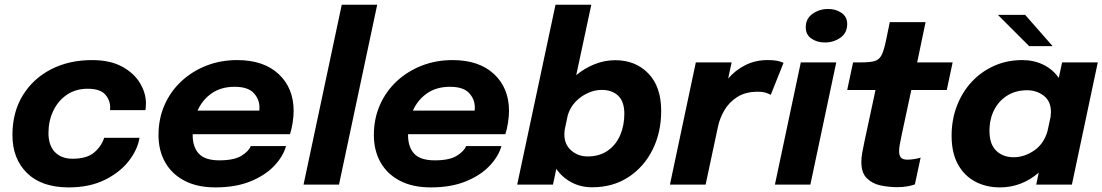

<svg xmlns="http://www.w3.org/2000/svg" viewBox="-20 -802 4788 834"><path d="M278.5 12Q161 12 97.5 -50.2Q34 -112.5 34 -215.5Q34 -314.5 78.8 -387.5Q123.5 -460.5 201.5 -500.8Q279.5 -541 380 -541Q458 -541 510 -512.8Q562 -484.5 588 -441.2Q614 -398 614 -352.5Q614 -343 613.2 -335.2Q612.5 -327.5 611.5 -323.5H458Q458.5 -329 458.5 -335.5Q458.5 -367.5 436.5 -392Q414.5 -416.5 360.5 -416.5Q308.5 -416.5 270.2 -390.2Q232 -364 211.2 -320.2Q190.5 -276.5 190.5 -224Q190.5 -171 218.2 -141.8Q246 -112.5 295.5 -112.5Q356.5 -112.5 388.5 -139.2Q420.5 -166 432.5 -203.5H586Q577.5 -151 538.5 -101.5Q499.5 -52 433.8 -20Q368 12 278.5 12Z M1222.5 -167.5Q1210 -122.5 1170.8 -81.2Q1131.5 -40 1067.5 -14Q1003.5 12 915.5 12Q837 12 781.8 -16.8Q726.5 -45.5 697.5 -96.8Q668.5 -148 668.5 -215.5Q668.5 -286.5 694.8 -346Q721 -405.5 767.8 -449Q814.5 -492.5 876.5 -516.8Q938.5 -541 1010 -541Q1125.5 -541 1190.5 -480.2Q1255.5 -419.5 1255.5 -320Q1255.5 -297.5 1251 -268.2Q1246.5 -239 1239.5 -219H817Q817 -217 817 -214.5Q817 -163.5 843.8 -134.5Q870.5 -105.5 933 -105.5Q997.5 -105.5 1029.5 -125.8Q1061.5 -146 1069 -167.5ZM999 -425Q940.5 -425 899.8 -396.8Q859 -368.5 838 -321.5H1106.5Q1107 -328 1107 -335.5Q1107 -371 1082 -398Q1057 -425 999 -425Z M1618.5 -781.5 1452.5 0H1298.5L1464.5 -781.5Z M2158 -167.5Q2145.5 -122.5 2106.2 -81.2Q2067 -40 2003 -14Q1939 12 1851 12Q1772.5 12 1717.2 -16.8Q1662 -45.5 1633 -96.8Q1604 -148 1604 -215.5Q1604 -286.5 1630.2 -346Q1656.5 -405.5 1703.2 -449Q1750 -492.5 1812 -516.8Q1874 -541 1945.5 -541Q2061 -541 2126 -480.2Q2191 -419.5 2191 -320Q2191 -297.5 2186.5 -268.2Q2182 -239 2175 -219H1752.5Q1752.5 -217 1752.5 -214.5Q1752.5 -163.5 1779.2 -134.5Q1806 -105.5 1868.5 -105.5Q1933 -105.5 1965 -125.8Q1997 -146 2004.5 -167.5ZM1934.5 -425Q1876 -425 1835.2 -396.8Q1794.5 -368.5 1773.5 -321.5H2042Q2042.5 -328 2042.5 -335.5Q2042.5 -371 2017.5 -398Q1992.5 -425 1934.5 -425Z M2226.5 0 2393 -781.5H2548.5L2483 -475.5Q2519.5 -506 2563 -523.2Q2606.5 -540.5 2652.5 -540.5Q2740.5 -540.5 2796.2 -483Q2852 -425.5 2852 -320Q2852 -226.5 2814.5 -151.5Q2777 -76.5 2709.5 -32.5Q2642 11.5 2552 11.5Q2502.5 11.5 2462.2 -10Q2422 -31.5 2396.5 -68.5L2382 0ZM2431.5 -218.5Q2431.5 -174.5 2461.2 -148.5Q2491 -122.5 2532.5 -122.5Q2584 -122.5 2619.8 -147.5Q2655.5 -172.5 2673.8 -214.8Q2692 -257 2692 -307.5Q2692 -361 2665.2 -386.2Q2638.5 -411.5 2593.5 -411.5Q2564 -411.5 2533.8 -398Q2503.5 -384.5 2479.8 -359.8Q2456 -335 2446 -300.5L2433 -239Q2431.5 -227.5 2431.5 -218.5Z M2890 0 3002.5 -531H3158L3143 -461Q3174.5 -497.5 3217.8 -519.2Q3261 -541 3313.5 -541Q3346 -541 3362.8 -536.2Q3379.5 -531.5 3383.5 -529L3328 -390Q3324 -392.5 3309.8 -398Q3295.5 -403.5 3271 -403.5Q3218 -403.5 3182.2 -380.5Q3146.5 -357.5 3126.2 -322.5Q3106 -287.5 3098.5 -251L3045 0Z M3563 -617.5Q3529 -617.5 3504.5 -634.5Q3480 -651.5 3480 -683Q3480 -721.5 3509.8 -742.2Q3539.5 -763 3577.5 -763Q3611 -763 3635.5 -746Q3660 -729 3660 -697.5Q3660 -659 3630.5 -638.2Q3601 -617.5 3563 -617.5ZM3346 0 3458.5 -531H3612.5L3500 0Z M3877 11Q3841 11 3805.2 3.5Q3769.5 -4 3745.5 -27.5Q3721.5 -51 3721.5 -98Q3721.5 -116 3725.2 -138Q3729 -160 3735 -187.5L3783 -411H3660L3685.5 -531H3722Q3761.5 -531 3781.5 -537.5Q3801.5 -544 3811.8 -567.5Q3822 -591 3832 -642.5L3845 -706H4000.5L3964 -531H4118L4092.5 -411H3938.5L3897.5 -220Q3891.5 -191.5 3888.5 -174.5Q3885.5 -157.5 3885.5 -145Q3885.5 -128 3893 -118.2Q3900.5 -108.5 3921.5 -108.5Q3938 -108.5 3954.5 -111.5Q3971 -114.5 3979 -117.5L3954 -1Q3943 3.5 3922.5 7.2Q3902 11 3877 11Z M4323.5 12Q4263.5 12 4216 -13.2Q4168.5 -38.5 4141 -88.2Q4113.5 -138 4113.5 -212.5Q4113.5 -281.5 4136.2 -341.2Q4159 -401 4200.2 -445.8Q4241.5 -490.5 4297.8 -515.8Q4354 -541 4421 -541Q4471 -541 4512.2 -520.8Q4553.5 -500.5 4579 -463.5L4593.5 -531H4748.5L4636 0H4481L4492 -52Q4417.5 12 4323.5 12ZM4278 -233.5Q4278 -175.5 4307.5 -147.2Q4337 -119 4382.5 -119Q4429.5 -119 4471.8 -148Q4514 -177 4530 -232L4543.5 -294.5Q4545 -306.5 4545 -315.5Q4545 -362.5 4513.8 -386.2Q4482.5 -410 4441.5 -410Q4392.5 -410 4355.8 -387.2Q4319 -364.5 4298.5 -324.8Q4278 -285 4278 -233.5ZM4552.5 -601.5H4450.5L4314.5 -737.5H4433Z"/></svg>

Font: Epilogue
Style: Bold Italic
Weight: 700
Italic angle: -12°
Designer: Tyler Finck
Foundry: Etcetera Type Co
Version: Version 2.111; ttfautohint (v1.8.3)